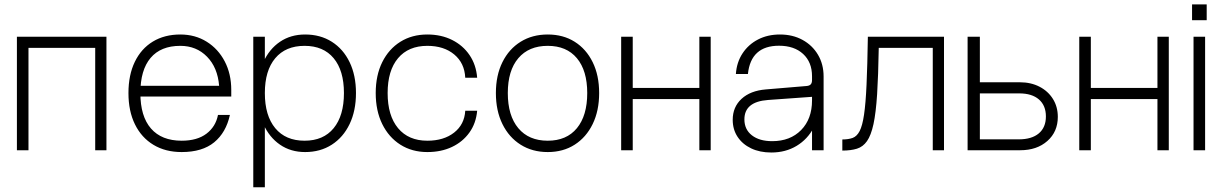

<svg xmlns="http://www.w3.org/2000/svg" viewBox="-20 -662 5384 846"><path d="M54.5 -500V0H105.5V-451H399.5V0H449V-500Z M546 -252Q546 -172 574.8 -113.8Q603.5 -55.5 656.2 -23.8Q709 8 780.5 8Q871.5 8 923.8 -35Q976 -78 993 -155.5H940.5Q930.5 -104 889.8 -73Q849 -42 780.5 -42Q692 -42 645.2 -95.8Q598.5 -149.5 598.5 -252Q598.5 -353.5 643.5 -406.8Q688.5 -460 774.5 -460Q845.5 -460 892.2 -412.2Q939 -364.5 945.5 -284H590V-236.5H999V-265.5Q999 -336.5 970.2 -391.5Q941.5 -446.5 890.8 -478.2Q840 -510 774.5 -510Q705 -510 653.5 -478.8Q602 -447.5 574 -389.5Q546 -331.5 546 -252Z M1096 -500V163H1147V-500ZM1114 -252Q1114 -174 1140.2 -115.5Q1166.5 -57 1213.8 -24.5Q1261 8 1324.5 8Q1391.5 8 1442 -24.5Q1492.5 -57 1520.5 -115.5Q1548.5 -174 1548.5 -252Q1548.5 -330 1520.5 -388Q1492.5 -446 1442 -478Q1391.5 -510 1324.5 -510Q1261 -510 1213.8 -478Q1166.5 -446 1140.2 -388Q1114 -330 1114 -252ZM1495.5 -252Q1495.5 -152.5 1450.2 -97.2Q1405 -42 1322 -42Q1238.5 -42 1192.8 -97.2Q1147 -152.5 1147 -252Q1147 -351 1192.8 -405.5Q1238.5 -460 1322 -460Q1405 -460 1450.2 -405.5Q1495.5 -351 1495.5 -252Z M1635.5 -252Q1635.5 -174 1664.2 -115.5Q1693 -57 1744.2 -24.5Q1795.5 8 1863 8Q1924 8 1971.5 -14.5Q2019 -37 2048.2 -77.8Q2077.5 -118.5 2082.5 -174H2030Q2026.5 -113.5 1981 -77.8Q1935.5 -42 1863 -42Q1780 -42 1734 -97.2Q1688 -152.5 1688 -252Q1688 -351 1733.8 -405.5Q1779.5 -460 1863 -460Q1936 -460 1981.5 -422Q2027 -384 2030 -319.5H2082.5Q2078 -376.5 2049 -419.2Q2020 -462 1972 -486Q1924 -510 1863 -510Q1795.5 -510 1744.2 -478Q1693 -446 1664.2 -388Q1635.5 -330 1635.5 -252Z M2165 -252Q2165 -174 2193.8 -115.5Q2222.5 -57 2274 -24.5Q2325.5 8 2393.5 8Q2461.5 8 2512.2 -24.5Q2563 -57 2591.5 -115.5Q2620 -174 2620 -252Q2620 -330 2591.5 -388Q2563 -446 2512.2 -478Q2461.5 -510 2393.5 -510Q2325.5 -510 2274 -478Q2222.5 -446 2193.8 -388Q2165 -330 2165 -252ZM2567.5 -252Q2567.5 -152.5 2522 -97.2Q2476.5 -42 2393.5 -42Q2310 -42 2263.8 -97.2Q2217.5 -152.5 2217.5 -252Q2217.5 -351 2263.8 -405.5Q2310 -460 2393.5 -460Q2476.5 -460 2522 -405.5Q2567.5 -351 2567.5 -252Z M2717 -500V0H2768V-225.5H3061.5V0H3111.5V-500H3061.5V-274.5H2768V-500Z M3609 -325Q3609 -379 3584.2 -420.8Q3559.5 -462.5 3516.2 -486.2Q3473 -510 3416.5 -510Q3362.5 -510 3320 -488Q3277.5 -466 3251.8 -426.8Q3226 -387.5 3222.5 -336H3275.5Q3288.5 -460.5 3412.5 -460.5Q3479.5 -460.5 3518.8 -424.2Q3558 -388 3558 -326V0H3609ZM3593 -219.5H3558Q3558 -138 3510 -89Q3462 -40 3382.5 -40Q3326 -40 3293 -65.8Q3260 -91.5 3260 -136Q3260 -214 3364.5 -221.5L3560 -235.5L3558 -309Q3558 -296.5 3552.2 -290.2Q3546.5 -284 3533.5 -283L3354.5 -268Q3286.5 -262.5 3247.5 -226.5Q3208.5 -190.5 3208.5 -134Q3208.5 -91.5 3230 -59Q3251.5 -26.5 3289.8 -8.2Q3328 10 3378.5 10Q3441.5 10 3490 -19.2Q3538.5 -48.5 3565.8 -100.2Q3593 -152 3593 -219.5Z M3804 -500Q3802 -372.5 3798.2 -289.2Q3794.5 -206 3787.2 -157Q3780 -108 3767.8 -84.5Q3755.5 -61 3736.8 -54.2Q3718 -47.5 3691.5 -47.5V1.5Q3729 1.5 3755.8 -6.8Q3782.5 -15 3800.2 -40.2Q3818 -65.5 3828.8 -115.2Q3839.5 -165 3844.8 -246.8Q3850 -328.5 3852 -451H4090V0H4139.5V-500Z M4469 -48H4297.5V-250.5H4471Q4527 -250.5 4557.8 -223.8Q4588.5 -197 4588.5 -149Q4588.5 -100.5 4557.2 -74.2Q4526 -48 4469 -48ZM4473.5 -299.5H4297.5V-500H4243.5V0H4475Q4549 0 4595 -40.8Q4641 -81.5 4641 -147Q4641 -191.5 4619.5 -226Q4598 -260.5 4560.2 -280Q4522.5 -299.5 4473.5 -299.5Z M4735.5 -500V0H4786.5V-225.5H5080V0H5130V-500H5080V-274.5H4786.5V-500Z M5232.5 -642.5V-573H5297V-642.5ZM5239 -500V0H5290V-500Z"/></svg>

Font: Overused Grotesk Light
Style: Regular
Weight: 300
Designer: RandomMaerks
Version: Version 0.005